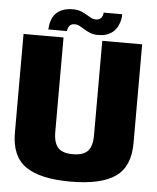

<svg xmlns="http://www.w3.org/2000/svg" viewBox="-56 -860 746 911"><g transform="rotate(5 317.0 -404.0)"><path d="M313.5 3.5Q458.5 3.5 527.2 -44.5Q596 -92.5 596 -204.5V-675H406V-226Q406 -173.5 384.8 -150.2Q363.5 -127 313.5 -127Q263.5 -127 242.5 -150.5Q221.5 -174 221.5 -226V-675H31V-204.5Q31 -92.5 99.8 -44.5Q168.5 3.5 313.5 3.5ZM382.5 -701Q411 -701 429.8 -709Q448.5 -717 460.2 -729.5Q472 -742 478.2 -756.5Q484.5 -771 487.2 -785Q490 -799 489 -809H401Q401 -802.5 397.8 -793.8Q394.5 -785 386.8 -779.2Q379 -773.5 367.5 -773.5Q355 -773.5 343.5 -779.2Q332 -785 319.5 -792.8Q307 -800.5 291.5 -806.2Q276 -812 255 -812Q226.5 -812 207 -804.5Q187.5 -797 175.5 -785Q163.5 -773 157.2 -758.2Q151 -743.5 148.8 -730Q146.5 -716.5 146 -706.5H235Q235.5 -713 238.2 -721.5Q241 -730 248.5 -736Q256 -742 269.5 -742Q281.5 -742 293.2 -735.8Q305 -729.5 317.8 -721.5Q330.5 -713.5 346 -707.2Q361.5 -701 382.5 -701Z"/></g></svg>

Font: Anybody SemiCondensed ExtraBold
Style: Regular
Weight: 800
Width: 4
Version: Version 1.113;gftools[0.9.25]